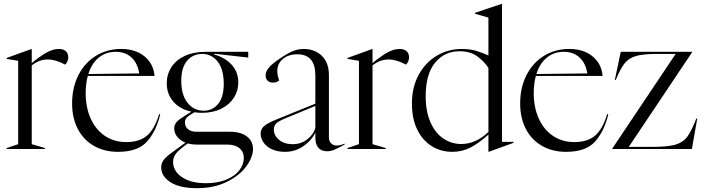

<svg xmlns="http://www.w3.org/2000/svg" viewBox="-20 -779 3681 1004"><path d="M15 -5 75 -25V-461L15 -471V-476L145 -523H146V-449Q184 -481 219.5 -502Q255 -523 288 -523Q311 -523 324 -511.5Q337 -500 337 -479Q337 -457 321 -441Q271 -468 230 -468Q185 -468 146 -437V-25L215 -5V0H15Z M357 -238Q357 -321 390 -386Q423 -451 481.5 -487Q540 -523 613 -523Q689 -523 736 -484Q783 -445 788 -382H439Q428 -340 428 -293Q428 -216 455 -157.5Q482 -99 530 -67.5Q578 -36 640 -36Q710 -36 749.5 -70.5Q789 -105 812 -182L818 -181Q796 -91 748 -38Q700 15 597 15Q526 15 471.5 -16Q417 -47 387 -104.5Q357 -162 357 -238ZM708 -395Q700 -448 668 -478Q636 -508 585 -508Q533 -508 496 -477.5Q459 -447 442 -392Z M823 96Q823 75 835.5 58Q848 41 881 17L950 -33Q922 -44 906.5 -64Q891 -84 891 -107Q891 -127 903.5 -141Q916 -155 952 -177L981 -195Q921 -208 886.5 -247.5Q852 -287 852 -343Q852 -390 876 -427.5Q900 -465 946 -486.5Q992 -508 1055 -508H1278V-478L1101 -498L1100 -494Q1155 -479 1190.5 -441.5Q1226 -404 1226 -347Q1226 -304 1203 -268Q1180 -232 1137 -210.5Q1094 -189 1036 -189Q1015 -189 997 -192Q968 -176 957.5 -165Q947 -154 947 -139Q947 -117 963 -103.5Q979 -90 1008 -90H1182Q1239 -90 1271 -65.5Q1303 -41 1303 0Q1303 42 1268.5 90Q1234 138 1167 171.5Q1100 205 1010 205Q919 205 871 173.5Q823 142 823 96ZM1056 179Q1118 179 1163 160.5Q1208 142 1231.5 111.5Q1255 81 1255 47Q1255 15 1232 -4Q1209 -23 1168 -23H1009Q983 -23 962 -29Q917 3 901 23Q885 43 885 69Q885 98 904.5 123Q924 148 962.5 163.5Q1001 179 1056 179ZM1045 -200Q1091 -200 1120.5 -235.5Q1150 -271 1150 -341Q1150 -416 1118.5 -456.5Q1087 -497 1037 -497Q989 -497 958.5 -461.5Q928 -426 928 -357Q928 -282 961 -241Q994 -200 1045 -200Z M1343 -80Q1343 -103 1359.5 -118.5Q1376 -134 1425 -154L1629 -237V-385Q1629 -495 1535 -495Q1488 -495 1459 -470.5Q1430 -446 1430 -408Q1430 -384 1440 -358Q1426 -347 1407 -347Q1390 -347 1379.5 -357Q1369 -367 1369 -385Q1369 -404 1385 -424Q1401 -444 1442 -472Q1483 -500 1511 -511.5Q1539 -523 1567 -523Q1626 -523 1663 -487Q1700 -451 1700 -385V-60Q1700 -41 1711.5 -29.5Q1723 -18 1740 -18Q1759 -18 1782 -28V-23Q1745 -3 1727 4.5Q1709 12 1690 12Q1661 12 1645 -6Q1629 -24 1629 -60V-85Q1608 -43 1565.5 -14Q1523 15 1470 15Q1431 15 1402 1.5Q1373 -12 1358 -34Q1343 -56 1343 -80ZM1511 -25Q1553 -25 1585.5 -49.5Q1618 -74 1629 -109V-225L1474 -161Q1437 -146 1424.5 -133.5Q1412 -121 1412 -102Q1412 -70 1439.5 -47.5Q1467 -25 1511 -25Z M1797 -5 1857 -25V-461L1797 -471V-476L1927 -523H1928V-449Q1966 -481 2001.5 -502Q2037 -523 2070 -523Q2093 -523 2106 -511.5Q2119 -500 2119 -479Q2119 -457 2103 -441Q2053 -468 2012 -468Q1967 -468 1928 -437V-25L1997 -5V0H1797Z M2134 -238Q2134 -323 2169.5 -388Q2205 -453 2264.5 -488Q2324 -523 2395 -523Q2436 -523 2468.5 -513.5Q2501 -504 2534 -489V-687L2464 -707V-712L2604 -759H2605V-37H2665V-32L2535 15H2534V-75Q2485 -31 2441 -8Q2397 15 2345 15Q2286 15 2238 -14.5Q2190 -44 2162 -101Q2134 -158 2134 -238ZM2392 -26Q2468 -26 2534 -89V-424Q2512 -458 2475.5 -484.5Q2439 -511 2383 -511Q2304 -511 2255 -451Q2206 -391 2206 -276Q2206 -196 2231 -139.5Q2256 -83 2298.5 -54.5Q2341 -26 2392 -26Z M2700 -238Q2700 -321 2733 -386Q2766 -451 2824.5 -487Q2883 -523 2956 -523Q3032 -523 3079 -484Q3126 -445 3131 -382H2782Q2771 -340 2771 -293Q2771 -216 2798 -157.5Q2825 -99 2873 -67.5Q2921 -36 2983 -36Q3053 -36 3092.5 -70.5Q3132 -105 3155 -182L3161 -181Q3139 -91 3091 -38Q3043 15 2940 15Q2869 15 2814.5 -16Q2760 -47 2730 -104.5Q2700 -162 2700 -238ZM3051 -395Q3043 -448 3011 -478Q2979 -508 2928 -508Q2876 -508 2839 -477.5Q2802 -447 2785 -392Z M3181 -1 3513 -497H3414Q3342 -497 3305 -486Q3268 -475 3246 -447.5Q3224 -420 3200 -361H3195L3226 -508H3600V-507L3268 -11H3391Q3470 -11 3510 -22Q3550 -33 3573 -63Q3596 -93 3621 -159H3626L3598 0H3181Z"/></svg>

Font: Nyght Serif Light
Style: Regular
Weight: 300
Designer: Maksym Kobuzan
Version: Version 0.410